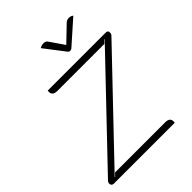

<svg xmlns="http://www.w3.org/2000/svg" viewBox="-256 -1061 1194 1194"><g transform="rotate(-45 341.0 -463.5)"><path d="M14 -19Q14 -31 21 -38L629 -675L627 -677L607 -656H194Q152 -656 152 -689Q152 -696 153 -700H663Q682 -700 682 -683Q682 -669 675 -662L67 -25L69 -23L89 -44H530Q571 -44 571 -11Q571 -4 570 0H33Q25 0 19.5 -5.5Q14 -11 14 -19ZM535 -915Q547 -927 566 -927Q582 -927 595 -917L444 -783Q437 -776 427 -776Q417 -776 412 -783L309 -917Q325 -927 342 -927Q360 -927 369 -915L435 -819Z"/></g></svg>

Font: K2D Thin
Style: Italic
Weight: 100
Italic angle: -10°
Designer: Katatrad Aksorn Co.,Ltd.
Foundry: Cadson Demak Co.,Ltd.
Version: Version 1.000; ttfautohint (v1.6)